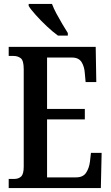

<svg xmlns="http://www.w3.org/2000/svg" viewBox="-20 -951 561 971"><path d="M24 0V-46H51Q74 -46 87 -58.5Q100 -71 100 -108V-601Q100 -645 85 -656.5Q70 -668 49 -668H24V-714H464L467 -536H413L409 -580Q407 -614 392.5 -637Q378 -660 344 -660H218V-400H409V-347H218V-54H365Q400 -54 415.5 -77.5Q431 -101 435 -134L440 -178H494L490 0ZM273 -771Q248 -789 217.5 -817.5Q187 -846 161 -875Q135 -904 125 -921V-931H243Q251 -909 265.5 -882Q280 -855 295.5 -829Q311 -803 323 -784V-771Z"/></svg>

Font: Noto Serif Thai ExtraCondensed SemiBold
Style: Regular
Weight: 600
Width: 2
Designer: Monotype Design Team
Foundry: Monotype Imaging Inc.
Version: Version 2.001; ttfautohint (v1.8.4.7-5d5b)